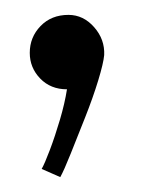

<svg xmlns="http://www.w3.org/2000/svg" viewBox="-20 -130 200 258"><path d="M20 -59Q20 -80 34.5 -95Q49 -110 72 -110Q92 -110 106.5 -93.5Q121 -77 120 -56Q119 -45 112 -22Q105 1 94.5 27.5Q84 54 75 76.5Q66 99 61 108L36 97Q40 90 47 71.5Q54 53 60.5 31Q67 9 70 -10Q48 -10 34 -24.5Q20 -39 20 -59Z"/></svg>

Font: Kulim Park Light
Style: Regular
Weight: 300
Designer: Noponies / Dale Sattler
Foundry: Noponies
Version: Version 1.000; ttfautohint (v1.8.3)